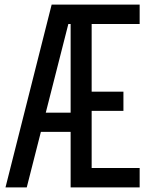

<svg xmlns="http://www.w3.org/2000/svg" viewBox="-20 -820 640 840"><path d="M4 0 206 -800H591V-715H381V-419H520V-335H381V-85H591V0H289V-715H279L97 0ZM101 -243 123 -327H359V-243Z"/></svg>

Font: Victor Mono Thin SemiBold
Style: Regular
Weight: 600
Monospace: yes
Version: Version 1.561;gftools[0.9.30]